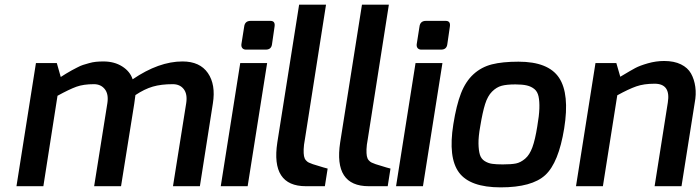

<svg xmlns="http://www.w3.org/2000/svg" viewBox="-20 -803 3020 828"><path d="M51 0 135 -531H225L242 -471Q246 -474 265 -485.5Q284 -497 290 -500Q296 -503 312 -511.5Q328 -520 338 -523Q348 -526 363.5 -530.5Q379 -535 394 -536.5Q409 -538 426 -538Q473 -538 507 -516.5Q541 -495 552 -461Q665 -538 767 -538Q842 -538 876.5 -488Q911 -438 898 -357L842 0H726L783 -358Q789 -397 772.5 -418.5Q756 -440 725 -440Q675 -440 639 -429.5Q603 -419 564 -393Q564 -392 561.5 -374.5Q559 -357 559 -356L502 0H386L443 -358Q449 -397 432 -418.5Q415 -440 385 -440Q340 -440 309.5 -429Q279 -418 228 -390L167 0Z M932 0 1016 -531H1132L1048 0ZM1021 -612 1033 -688Q1036 -713 1061 -713H1146Q1168 -713 1164 -688L1153 -612Q1150 -589 1126 -589H1041Q1031 -589 1025.5 -595Q1020 -601 1021 -612Z M1176 -189 1270 -783H1386L1295 -203Q1290 -177 1289.5 -159Q1289 -141 1291 -130Q1293 -119 1299 -112Q1305 -105 1311.5 -102Q1318 -99 1329 -95Q1390 -76 1393 -76L1381 0H1299Q1147 0 1176 -189Z M1447 -189 1541 -783H1657L1566 -203Q1561 -177 1560.5 -159Q1560 -141 1562 -130Q1564 -119 1570 -112Q1576 -105 1582.5 -102Q1589 -99 1600 -95Q1661 -76 1664 -76L1652 0H1570Q1418 0 1447 -189Z M1688 0 1772 -531H1888L1804 0ZM1777 -612 1789 -688Q1792 -713 1817 -713H1902Q1924 -713 1920 -688L1909 -612Q1906 -589 1882 -589H1797Q1787 -589 1781.5 -595Q1776 -601 1777 -612Z M1935 -267Q1948 -349 1968 -400.5Q1988 -452 2022 -483Q2056 -514 2101.5 -525.5Q2147 -537 2216 -537Q2345 -537 2391 -467.5Q2437 -398 2413 -249Q2389 -101 2331.5 -48Q2274 5 2139 5Q2007 5 1959.5 -59Q1912 -123 1935 -267ZM2051 -258Q2043 -214 2043.5 -184Q2044 -154 2049.5 -136Q2055 -118 2070 -108.5Q2085 -99 2102.5 -96.5Q2120 -94 2148 -94Q2185 -94 2205 -98Q2225 -102 2244.5 -118.5Q2264 -135 2276 -168Q2288 -201 2297 -258Q2305 -304 2306 -335Q2307 -366 2302.5 -387Q2298 -408 2284.5 -419Q2271 -430 2252 -434.5Q2233 -439 2203 -439Q2165 -439 2143 -433Q2121 -427 2102 -408Q2083 -389 2072 -354Q2061 -319 2051 -258Z M2464 0 2548 -531H2638L2655 -472Q2658 -474 2665 -478Q2700 -499 2719.5 -509.5Q2739 -520 2774 -530Q2809 -540 2844 -540Q2887 -540 2916.5 -525.5Q2946 -511 2960 -486Q2974 -461 2978.5 -428.5Q2983 -396 2976 -360L2919 0H2803L2860 -361Q2873 -442 2803 -442Q2757 -442 2724 -430.5Q2691 -419 2642 -392L2580 0Z"/></svg>

Font: Exo
Style: DemiBoldItalic
Weight: 600
Designer: Natanael Gama
Version: Version 1